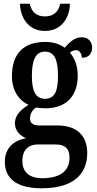

<svg xmlns="http://www.w3.org/2000/svg" viewBox="-20 -772 519 1030"><path d="M221 -606C310 -606 354 -677 355 -752H303C293 -704 263 -684 221 -684C180 -684 149 -704 140 -752H87C89 -677 133 -606 221 -606ZM203 238C369 238 448 166 448 49C448 -37 400 -99 288 -99H190C159 -99 141 -110 141 -137C141 -164 157 -185 173 -195C184 -193 210 -191 223 -191C342 -191 397 -264 397 -366C397 -424 378 -462 355 -490C364 -497 375 -503 388 -503C404 -503 419 -486 419 -462C459 -462 474 -488 474 -517C474 -547 455 -572 418 -572C377 -572 349 -540 327 -516C301 -535 267 -547 223 -547C101 -547 44 -479 44 -362C44 -289 80 -233 133 -210C91 -183 60 -153 60 -112C60 -67 91 -43 120 -30C55 -20 6 22 6 96C6 187 71 238 203 238ZM221 -242C170 -242 151 -286 151 -364C151 -446 169 -495 221 -495C274 -495 291 -448 291 -365C291 -285 275 -242 221 -242ZM205 184C135 184 100 148 100 92C100 21 144 3 182 3H278C327 3 353 23 353 74C353 139 311 184 205 184Z"/></svg>

Font: Noto Serif Armenian Condensed SemiBold
Style: Regular
Weight: 600
Width: 3
Designer: Monotype Design Team
Foundry: Monotype Imaging Inc.
Version: Version 2.008